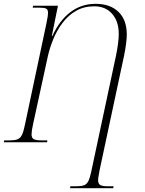

<svg xmlns="http://www.w3.org/2000/svg" viewBox="-36 -744 756 1004"><path d="M330 240 332 230H365Q390 230 404 224.5Q418 219 426 203Q434 187 441 154L571 -455Q585 -524 585 -567Q585 -632 550.5 -671.5Q516 -711 457 -711Q403 -711 362 -687.5Q321 -664 291.5 -625Q262 -586 243 -540Q224 -494 214 -449L137 -95Q129 -59 129 -42Q129 -22 141 -16Q153 -10 179 -10H212L210 0H-16L-14 -10H17Q41 -10 55.5 -15.5Q70 -21 78.5 -38Q87 -55 94 -90L206 -618Q215 -659 215 -678Q215 -694 205 -699Q195 -704 168 -704H135L137 -714H267L235 -556H238Q274 -636 331.5 -680Q389 -724 464 -724Q540 -724 583.5 -682Q627 -640 627 -563Q627 -543 623 -513Q619 -483 613 -454L485 145Q482 163 479.5 176Q477 189 477 198Q477 218 489 224Q501 230 526 230H558L556 240Z"/></svg>

Font: Noto Serif Display SemiCondensed ExtraLight
Style: Italic
Weight: 200
Width: 4
Italic angle: -12°
Designer: Monotype Design Team
Foundry: Monotype Imaging Inc.
Version: Version 2.009